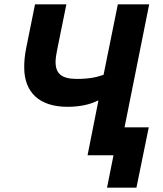

<svg xmlns="http://www.w3.org/2000/svg" viewBox="-20 -718 755 888"><path d="M475 150H611L668 -129H556L670 -698H525L459 -372C425 -360 390 -353 336 -353C264 -353 237 -378 237 -432C237 -449 241 -471 245 -491L287 -698H142L101 -495C94 -461 92 -432 92 -406C92 -290 163 -224 292 -224C352 -224 400 -236 430 -252H435L385 0H505Z"/></svg>

Font: LVC Sans
Style: Bold Italic
Weight: 700
Italic angle: -11.31°
Designer: Mike Abbink, Paul van der Laan, Pieter van Rosmalen
Foundry: Bold Monday
Version: Version 3.0